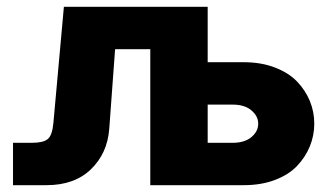

<svg xmlns="http://www.w3.org/2000/svg" viewBox="-20 -542 972 562"><path d="M587.9 -522V-359.9H693.8Q744.1 -359.9 784.4 -344.5Q824.7 -329.1 849.4 -303.5Q874 -277.8 887 -246.3Q899.9 -214.8 899.9 -180.2Q899.9 -145.5 887 -113.8Q874 -82 849.4 -56.2Q824.7 -30.3 784.4 -15.1Q744.1 0 693.8 0H419.9V-397.9H316.9L299.8 -165Q294.4 -93.3 246.3 -46.6Q198.2 0 116.2 0H18.1V-124H73.2Q106.4 -124 119.6 -134.8Q132.8 -145.5 136.2 -181.2L167 -522ZM587.9 -235.8V-124H661.1Q695.8 -124 715.8 -140.6Q735.8 -157.2 735.8 -180.2Q735.8 -202.1 715.8 -219Q695.8 -235.8 661.1 -235.8Z"/></svg>

Font: LT Superior Black
Style: Regular
Weight: 900
Designer: Daniel Lyons
Foundry: LyonsType
Version: Version 2.005